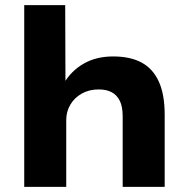

<svg xmlns="http://www.w3.org/2000/svg" viewBox="-20 -725 731 745"><path d="M74 0V-705H233L234 -402H228Q257 -451 305.5 -478.5Q354 -506 419 -506Q485 -506 529 -482.5Q573 -459 596 -409Q619 -359 619 -280V0H456V-274Q456 -311 445 -333.5Q434 -356 413.5 -367Q393 -378 363 -378Q326 -378 297.5 -362Q269 -346 253 -319Q237 -292 237 -259V0Z"/></svg>

Font: Nunito Sans 10pt SemiExpanded ExtraBold
Style: Regular
Weight: 800
Width: 6
Designer: Vernon Adams
Foundry: Vernon Adams
Version: Version 3.101;gftools[0.9.27]